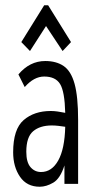

<svg xmlns="http://www.w3.org/2000/svg" viewBox="-20 -699 353 730"><path d="M131 11Q82 11 56 -27Q30 -65 30 -120Q30 -208 70 -242.5Q110 -277 173 -277Q186 -277 199.5 -275Q213 -273 228 -270Q226 -351 208.5 -379.5Q191 -408 148 -408Q109 -408 74 -368L50 -416Q93 -467 152 -467Q194 -467 222 -448Q250 -429 263.5 -380.5Q277 -332 277 -243V0H225V-70Q209 -20 182.5 -4.5Q156 11 131 11ZM80 -122Q80 -82 96 -63.5Q112 -45 136 -45Q177 -45 201.5 -89Q226 -133 228 -217Q215 -219 202 -220.5Q189 -222 177 -222Q132 -222 106 -200Q80 -178 80 -122ZM94 -505 61 -539 148 -679H163L250 -539L218 -505L155 -600Z"/></svg>

Font: Inconsolata ExtraCondensed Thin
Style: Regular
Weight: 100
Width: 2
Monospace: yes
Designer: Raph Levien, Cyreal, Brenton Simpson
Foundry: Raph Levien, Cyreal, Google
Version: Version 3.100; ttfautohint (v1.8.4.7-5d5b)